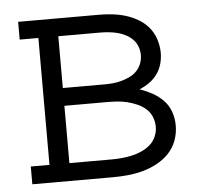

<svg xmlns="http://www.w3.org/2000/svg" viewBox="-44 -577 687 624"><g transform="rotate(-5 300.0 -265.0)"><path d="M37 0V-58H98V-472H37V-530H300Q322 -530 344.5 -527.5Q367 -525 388 -518.5Q409 -512 428.5 -500.5Q448 -489 462 -472Q476 -455 483 -433Q490 -411 490 -389Q490 -371 485 -353Q480 -335 469 -320Q458 -305 443 -294.5Q428 -284 411 -277Q432 -270 452 -259Q472 -248 487.5 -232Q503 -216 510.5 -194.5Q518 -173 518 -150Q518 -125 509.5 -101.5Q501 -78 484 -60Q467 -42 444.5 -30Q422 -18 398.5 -11.5Q375 -5 350 -2.5Q325 0 300 0ZM163 -303H300Q314 -303 328.5 -304.5Q343 -306 356.5 -310Q370 -314 382.5 -320Q395 -326 405 -336.5Q415 -347 420 -360.5Q425 -374 425 -388Q425 -402 420 -415.5Q415 -429 405 -439Q395 -449 382.5 -455.5Q370 -462 356.5 -465.5Q343 -469 328.5 -470.5Q314 -472 300 -472H163ZM300 -58Q317 -58 333.5 -59.5Q350 -61 366.5 -64.5Q383 -68 398.5 -75Q414 -82 426.5 -92.5Q439 -103 446 -119Q453 -135 453 -151Q453 -168 446.5 -184Q440 -200 427 -211Q414 -222 398.5 -228.5Q383 -235 367 -239Q351 -243 334 -244Q317 -245 300 -245H163V-58Z"/></g></svg>

Font: Iosevka Slab Light Extended
Style: Regular
Weight: 300
Width: 7
Monospace: yes
Designer: Belleve Invis
Foundry: Belleve Invis
Version: Version 11.1.0; ttfautohint (v1.8.3)